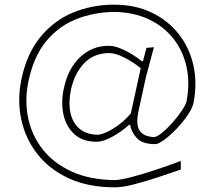

<svg xmlns="http://www.w3.org/2000/svg" viewBox="-20 -680 915 822"><path d="M472 122Q357.5 122 274 83.2Q190.5 44.5 139.5 -21.2Q88.5 -87 71 -169Q53.5 -251 71 -337Q93.5 -448 151.2 -519.5Q209 -591 291 -625.5Q373 -660 468 -660Q557.5 -660 627.5 -627Q697.5 -594 743.8 -536Q790 -478 807.5 -402.5Q825 -327 809 -242Q804.5 -218 783.8 -187.5Q763 -157 735.8 -128.5Q708.5 -100 683.2 -81.5Q658 -63 645 -63Q589 -63 565.8 -88.8Q542.5 -114.5 537 -145H532Q498.5 -115 459.5 -94Q420.5 -73 395 -73Q334.5 -73 298.8 -105.2Q263 -137.5 251.8 -189.2Q240.5 -241 253 -300Q271 -386.5 322.8 -435.2Q374.5 -484 445 -484Q467.5 -484 493.8 -473.5Q520 -463 544.8 -447.8Q569.5 -432.5 587 -418H592L607 -475L639 -478Q630 -445 621 -411Q612 -377 604.5 -349L572 -200Q561 -144 578.5 -119.8Q596 -95.5 638 -93Q651 -93 673 -110.8Q695 -128.5 718.2 -154.8Q741.5 -181 758.8 -206.8Q776 -232.5 779 -248Q793.5 -325.5 778.5 -394Q763.5 -462.5 722 -515Q680.5 -567.5 616 -597.8Q551.5 -628 467 -629Q380 -627.5 305.2 -597.5Q230.5 -567.5 177.2 -502.8Q124 -438 102 -333Q85 -252 100.2 -176.5Q115.5 -101 162.5 -41Q209.5 19 287 54.5Q364.5 90 472 91Q497.5 90 542.8 78.2Q588 66.5 643.2 48.2Q698.5 30 754 9V46Q708.5 61.5 655.2 79.2Q602 97 553 109.5Q504 122 472 122ZM399 -103Q423 -104.5 464 -129Q505 -153.5 540 -194L582.5 -388Q552 -413 513.8 -432.8Q475.5 -452.5 447 -453Q379 -451.5 338.8 -407.8Q298.5 -364 284 -297Q272.5 -242.5 281.2 -199Q290 -155.5 319.2 -129.8Q348.5 -104 399 -103Z"/></svg>

Font: Commissioner Loud Thin
Style: Italic
Weight: 100
Italic angle: -12°
Designer: Kostas Bartsokas
Foundry: Kostas Bartsokas
Version: Version 1.000; ttfautohint (v1.8.3)